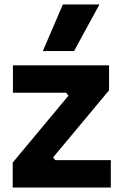

<svg xmlns="http://www.w3.org/2000/svg" viewBox="-20 -841 542 861"><path d="M37 -112 287 -412 277 -425H38V-548H469V-436L218 -135L228 -123H477V0H37ZM262 -821H426L312 -612H172Z"/></svg>

Font: Sora-SIA
Style: Bold
Weight: 700
Designer: Jonathan Barnbrook, Julián Moncada
Foundry: Barnbrook Fonts
Version: Version 2.000